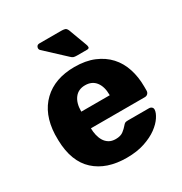

<svg xmlns="http://www.w3.org/2000/svg" viewBox="-171 -852 937 988"><g transform="rotate(-30 297.0 -357.5)"><path d="M299 10Q180 10 110.5 -53.5Q41 -117 38 -244V-279Q43 -398 112 -464Q181 -530 298 -530Q364 -530 413 -509.5Q462 -489 494.5 -453.5Q527 -418 543 -369Q559 -320 559 -263V-239Q559 -228 552 -221Q545 -214 534 -214H214Q214 -194 218.5 -174Q223 -154 232.5 -138Q242 -122 258 -112Q274 -102 298 -102Q327 -102 343.5 -115Q360 -128 368 -138Q377 -149 382.5 -151.5Q388 -154 400 -154H524Q534 -154 540.5 -148Q547 -142 546 -132Q545 -115 529 -90.5Q513 -66 482.5 -43.5Q452 -21 406 -5.5Q360 10 299 10ZM214 -313H383V-315Q383 -364 361 -392.5Q339 -421 298 -421Q258 -421 236 -392.5Q214 -364 214 -315ZM340 -574Q326 -574 319 -576.5Q312 -579 304 -587L190 -693Q181 -701 185 -713Q189 -725 203 -725H332Q345 -725 354 -722.5Q363 -720 369 -706L408 -601Q412 -592 412 -583Q412 -574 398 -574Z"/></g></svg>

Font: Fz Rubik
Style: Bold
Weight: 700
Designer: Hubert and Fischer
Foundry: Hubert and Fischer
Version: Vit hóa bi FontZin.com